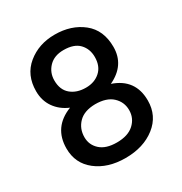

<svg xmlns="http://www.w3.org/2000/svg" viewBox="-159 -780 857 906"><g transform="rotate(-30 269.0 -327.0)"><path d="M492 -174Q492 -91 428 -41Q364 9 266 9Q170 9 108 -39.5Q46 -88 46 -169Q46 -285 157 -328Q110 -348 83.5 -386Q57 -424 57 -475Q57 -563 118 -613Q179 -663 266 -663Q356 -663 417 -614.5Q478 -566 478 -474Q478 -375 380 -329Q492 -291 492 -174ZM146 -173Q146 -131 177 -103Q208 -75 267 -75Q328 -75 360.5 -105Q393 -135 393 -179Q393 -223 361 -253Q329 -283 267 -283Q207 -282 176.5 -250.5Q146 -219 146 -173ZM157 -476Q157 -425 188.5 -398.5Q220 -372 270 -372Q317 -372 347.5 -399.5Q378 -427 378 -477Q378 -521 350.5 -550Q323 -579 266 -579Q215 -579 186 -549Q157 -519 157 -476Z"/></g></svg>

Font: Hind Vadodara Medium
Style: Regular
Weight: 500
Designer: Hitesh Malaviya
Foundry: Indian Type Foundry
Version: Version 1.001;PS 1.0;hotconv 1.0.86;makeotf.lib2.5.63406; tt